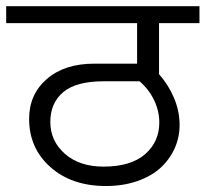

<svg xmlns="http://www.w3.org/2000/svg" viewBox="-35 -645 677 633"><path d="M314.5 -31.7Q201.2 -31.7 131.1 -94.2Q61 -156.7 61 -252.9Q61 -334 119.4 -384.5Q177.7 -435.1 275.4 -435.1H417V-568.8H-14.6V-624.5H622.6V-568.8H489.3V-400.4Q519.5 -366.7 538.1 -323.5Q556.6 -280.3 557.1 -235.4Q557.6 -193.8 541.3 -157Q524.9 -120.1 494.9 -92.3Q464.8 -64.5 418 -48.1Q371.1 -31.7 314.5 -31.7ZM306.2 -95.7Q396.5 -95.7 443.4 -136.7Q490.2 -177.7 490.2 -240.7Q490.2 -278.3 473.6 -313.7Q457 -349.1 425.3 -377H306.2Q215.8 -377 173.3 -341.1Q130.9 -305.2 130.9 -243.2Q130.9 -180.2 179 -137.9Q227.1 -95.7 306.2 -95.7Z"/></svg>

Font: Khula Regular
Style: Regular
Weight: 400
Designer: Erin McLaughlin, Steve Matteson
Version: Version 1.000;PS 1.0;hotconv 1.0.72;makeotf.lib2.5.5900